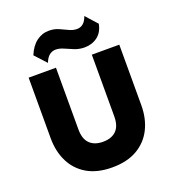

<svg xmlns="http://www.w3.org/2000/svg" viewBox="-167 -1073 1096 1215"><g transform="rotate(-20 381.0 -465.5)"><path d="M381 15Q281 15 213.2 -24.2Q145.5 -63.5 110.8 -133Q76 -202.5 76 -293V-700H260V-284.5Q260 -220 291.8 -188.8Q323.5 -157.5 381 -157.5Q438.5 -157.5 470 -188.8Q501.5 -220 501.5 -284.5V-700H686.5V-293Q686.5 -203 651.8 -133.5Q617 -64 549 -24.5Q481 15 381 15ZM223 -746 152.5 -822.5Q175 -878 212.5 -906.8Q250 -935.5 297.5 -935.5Q333 -935.5 362 -922.8Q391 -910 417.2 -897.2Q443.5 -884.5 470 -884.5Q493.5 -884.5 511.5 -899.2Q529.5 -914 540.5 -946L610 -869Q599.5 -814 562.5 -786.2Q525.5 -758.5 475.5 -758.5Q439.5 -758.5 408.5 -771Q377.5 -783.5 349.8 -796Q322 -808.5 296.5 -808.5Q273 -808.5 254 -793.5Q235 -778.5 223 -746Z"/></g></svg>

Font: Geologica Cursive ExtraBold
Style: Regular
Weight: 800
Designer: Sindre Bremnes, Frode Helland
Foundry: Monokrom Skriftforlag AS
Version: Version 1.010;gftools[0.9.28]